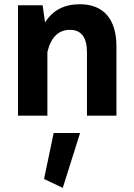

<svg xmlns="http://www.w3.org/2000/svg" viewBox="-20 -558 647 926"><path d="M192.4 305.2 282.7 348.1 366.2 83.5H238.8ZM208.5 -307.1C225.6 -378.4 262.2 -414.1 317.4 -414.1C372.1 -414.1 399.4 -377.9 399.4 -305.2V0H541.5V-335.4C541.5 -465.8 479 -537.6 365.2 -537.6C289.6 -537.6 233.9 -508.3 197.3 -449.7L185.5 -532.7H66.9V0H208.5Z"/></svg>

Font: Estedad Bold
Style: Regular
Weight: 700
Designer: Amin Abedi
Version: Version 7.3